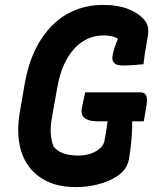

<svg xmlns="http://www.w3.org/2000/svg" viewBox="-20 -740 640 780"><path d="M326 -365H548Q561 -365 568 -359.5Q575 -354 576.5 -342Q578 -330 575 -310L564 -247H379Q357 -247 343.5 -251Q330 -255 322.5 -261.5Q315 -268 312.5 -277.5Q310 -287 312 -298Q316 -316 319 -332Q322 -348 326 -365ZM399 -720Q431 -720 456.5 -715.5Q482 -711 502 -703Q522 -695 537 -685Q552 -675 562 -664Q576 -650 580 -633.5Q584 -617 581 -597Q578 -577 574.5 -558Q571 -539 568 -519.5Q565 -500 563 -479Q542 -477 520.5 -475.5Q499 -474 477 -474Q454 -474 444 -484Q434 -494 437 -513Q440 -529 444.5 -543.5Q449 -558 456 -575Q463 -592 471 -613L477 -569Q460 -584 443.5 -590Q427 -596 399 -596Q365 -596 335 -582Q305 -568 280.5 -541Q256 -514 238.5 -474Q221 -434 212 -381L191 -262Q184 -225 186.5 -195Q189 -165 198 -144Q214 -125 239 -116.5Q264 -108 297 -108Q325 -108 348.5 -116Q372 -124 386.5 -137.5Q401 -151 404 -166Q408 -186 411 -204.5Q414 -223 416.5 -242Q419 -261 421 -280H528L517 -253Q518 -220 514.5 -177.5Q511 -135 504 -94Q501 -78 493 -63Q485 -48 471 -36Q453 -20 425.5 -7.5Q398 5 362.5 12.5Q327 20 288 20Q221 20 173 -2.5Q125 -25 95.5 -66Q66 -107 57.5 -163.5Q49 -220 61 -287L81 -403Q95 -480 123.5 -538.5Q152 -597 193.5 -638Q235 -679 287 -699.5Q339 -720 399 -720Z"/></svg>

Font: Rec Mono Semicasual
Style: Bold Italic
Weight: 700
Italic angle: -10°
Version: Version 1.085; ttfautohint (v1.8.4.7-5d5b)